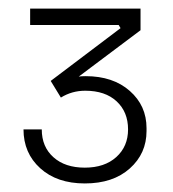

<svg xmlns="http://www.w3.org/2000/svg" viewBox="-20 -842 407 451"><path d="M179.2 -411.1Q113.8 -411.1 74.5 -446.8Q35.2 -482.4 35.2 -538.1H78.1Q78.1 -497.1 105.5 -472.7Q132.8 -448.2 179.2 -448.2Q225.6 -448.2 253.2 -473.1Q280.8 -498 280.8 -538.1Q280.8 -579.1 253.9 -604Q227.1 -628.9 180.2 -628.9Q148.9 -628.9 123 -612.8L99.1 -651.9L263.2 -775.9L258.8 -783.2H50.8V-821.8H310.1V-771L165 -662.1Q169.9 -663.1 181.2 -663.1Q245.6 -663.1 284.9 -628.4Q324.2 -593.8 324.2 -541V-534.2Q324.2 -481.4 284.9 -446.3Q245.6 -411.1 179.2 -411.1Z"/></svg>

Font: Sora ExtraLight
Style: Regular
Weight: 200
Designer: Jonathan Barnbrook, Julián Moncada
Foundry: Barnbrook Fonts
Version: Version 2.000